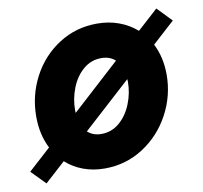

<svg xmlns="http://www.w3.org/2000/svg" viewBox="-96 -623 763 721"><g transform="rotate(-10 285.0 -262.5)"><path d="M103 -45.9 24.9 24.9 -27.8 -28.8 57.6 -106.4Q30.3 -159.7 30.3 -228.5Q30.3 -309.1 67.1 -379.2Q104 -449.2 169.2 -491.2Q234.4 -533.2 314.9 -533.2Q360.4 -533.2 398.7 -519Q437 -504.9 466.3 -479L544.9 -550.3L598.1 -495.1L513.2 -418Q540 -365.7 540 -299.3Q540 -219.2 502 -148.4Q463.9 -77.6 397.7 -34.9Q331.5 7.8 251 7.8Q206.5 7.8 169.2 -6.1Q131.8 -20 103 -45.9ZM392.1 -297.9Q392.1 -304.7 391.6 -308.1L208 -141.1Q228.5 -122.1 260.7 -122.1Q299.8 -122.1 329.6 -147.7Q359.4 -173.3 375.7 -214.1Q392.1 -254.9 392.1 -297.9ZM178.7 -216.8 361.8 -383.8Q341.3 -402.8 308.6 -402.8Q269.5 -402.8 239.7 -377.2Q210 -351.6 194.1 -311Q178.2 -270.5 178.2 -227.5Q178.2 -220.2 178.7 -216.8Z"/></g></svg>

Font: Reddit Sans Fudge ExBold Italic
Style: Regular
Weight: 800
Italic angle: -11.25°
Designer: Stephen Hutchings
Version: Version 1.013